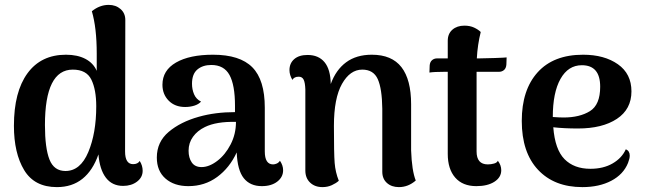

<svg xmlns="http://www.w3.org/2000/svg" viewBox="-20 -752 2641 786"><path d="M564 -53Q564 -26 541 -8.5Q518 9 484 9Q439 9 413.5 -24.5Q388 -58 383 -120Q360 -54 317.5 -20Q275 14 213 14Q121 14 79 -55.5Q37 -125 37 -237Q37 -376 92.5 -452Q148 -528 250 -528Q297 -528 329.5 -511Q362 -494 376 -462V-533Q376 -638 356 -706Q388 -732 425 -732Q454 -732 473.5 -715Q493 -698 493 -670L492 -132Q492 -80 525 -80Q544 -80 552 -93Q564 -74 564 -53ZM374 -317Q374 -385 354 -426Q334 -467 278 -467Q164 -467 164 -240Q164 -146 182.5 -99Q201 -52 248 -52Q309 -52 341.5 -129.5Q374 -207 374 -317Z M1139 -55Q1139 -27 1115 -8.5Q1091 10 1052 10Q1004 10 978 -22.5Q952 -55 949 -128Q920 -65 869 -27.5Q818 10 751 10Q693 10 657.5 -21Q622 -52 622 -107Q622 -171 670.5 -212Q719 -253 794 -274Q861 -293 942 -293V-319Q942 -404 919.5 -445Q897 -486 845 -486Q810 -486 788 -467.5Q766 -449 766 -409Q766 -386 774.5 -366Q783 -346 803 -336Q793 -325 775.5 -319.5Q758 -314 738 -314Q696 -314 670.5 -340Q645 -366 645 -405Q645 -464 700.5 -496Q756 -528 852 -528Q962 -528 1013 -476.5Q1064 -425 1064 -311V-132Q1064 -79 1098 -79Q1105 -79 1113 -82.5Q1121 -86 1126 -94Q1139 -75 1139 -55ZM946 -253Q866 -255 819 -232Q788 -217 770 -192Q752 -167 752 -135Q752 -106 765 -87Q778 -68 805 -68Q836 -68 869 -93Q902 -118 924 -160.5Q946 -203 946 -253Z M1682 -13Q1651 14 1613 14Q1583 14 1564 -3Q1545 -20 1545 -49V-307Q1544 -389 1526.5 -428Q1509 -467 1463 -467Q1413 -467 1380 -408.5Q1347 -350 1347 -237Q1347 -123 1350 -85Q1353 -47 1367 -12Q1356 -2 1338.5 6Q1321 14 1300 14Q1269 14 1249.5 -4.5Q1230 -23 1230 -54V-386Q1229 -414 1223 -426Q1217 -438 1203 -438Q1184 -438 1177 -425Q1165 -445 1165 -465Q1165 -493 1184.5 -510Q1204 -527 1239 -527Q1284 -527 1308.5 -497.5Q1333 -468 1334 -408Q1355 -466 1397 -497Q1439 -528 1502 -528Q1584 -528 1623.5 -477Q1663 -426 1663 -325V-136Q1666 -53 1682 -13Z M2054 -517 2053 -488Q2052 -473 2043.5 -465.5Q2035 -458 2022 -458H1931V-426V-132Q1931 -79 1977 -79Q1990 -79 2002.5 -82.5Q2015 -86 2018 -94Q2032 -76 2032 -55Q2032 -26 2004 -8Q1976 10 1930 10Q1874 10 1843.5 -25Q1813 -60 1813 -122V-458H1798Q1757 -458 1738 -455L1739 -484Q1740 -498 1748.5 -505.5Q1757 -513 1770 -513H1813V-585Q1813 -614 1832 -630.5Q1851 -647 1881 -647Q1904 -647 1921 -639Q1938 -631 1948 -621Q1935 -569 1932 -513H1944Q1964 -513 2006 -514.5Q2048 -516 2054 -517Z M2558 -115Q2558 -103 2551 -85Q2532 -38 2482.5 -12Q2433 14 2364 14Q2249 14 2182.5 -57Q2116 -128 2116 -257Q2116 -384 2181 -456Q2246 -528 2367 -528Q2454 -528 2509.5 -489Q2565 -450 2565 -378Q2565 -305 2505.5 -265.5Q2446 -226 2346 -226Q2289 -226 2245 -231Q2252 -140 2291 -100.5Q2330 -61 2397 -61Q2450 -61 2488 -83Q2526 -105 2542 -141Q2558 -134 2558 -115ZM2243 -273Q2271 -271 2287 -271Q2353 -271 2395 -297Q2437 -323 2437 -397Q2437 -485 2362 -485Q2306 -485 2274.5 -429Q2243 -373 2243 -273Z"/></svg>

Font: Arima Madurai ExtraBold
Style: Regular
Weight: 800
Designer: Joana Correia and Natanael Gama
Foundry: NDISCOVER
Version: Version 1.019